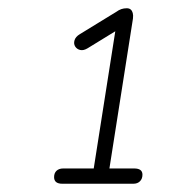

<svg xmlns="http://www.w3.org/2000/svg" viewBox="-20 -727 420 465"><path d="M131 -282Q111 -282 111 -298Q111 -308 117 -313.5Q123 -319 133 -319H207L262 -669L293 -672L192 -610Q182 -604 174 -606Q166 -608 162 -614.5Q158 -621 160.5 -629.5Q163 -638 173 -644L261 -698Q268 -703 274 -705Q280 -707 287 -707Q293 -707 296.5 -704Q300 -701 301.5 -695.5Q303 -690 302 -682L245 -319H305Q325 -319 325 -304Q325 -294 319 -288Q313 -282 303 -282Z"/></svg>

Font: Nunito ExtraLight ExtraLight
Style: Italic
Weight: 250
Italic angle: -9°
Version: Version 3.602